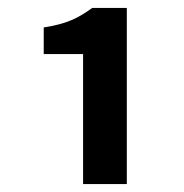

<svg xmlns="http://www.w3.org/2000/svg" viewBox="-20 -895 464 483"><path d="M189 -432H299V-875H212C176 -849 148 -835 90 -826V-759H189Z"/></svg>

Font: Noto Sans TC
Style: Bold
Weight: 700
Designer: Ryoko NISHIZUKA 西塚涼子 (kana, bopomofo & ideographs); Paul D. Hunt (Latin, Greek & Cyrillic); Sandoll Communications 산돌커뮤니
Foundry: Adobe
Version: Version 2.004;hotconv 1.0.118;makeotfexe 2.5.65603